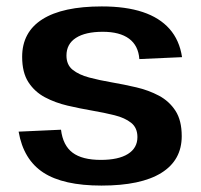

<svg xmlns="http://www.w3.org/2000/svg" viewBox="-20 -569 627 598"><path d="M296 9Q177 9 115 -31.5Q53 -72 38 -159L170 -165Q176 -116 206 -93.5Q236 -71 294 -71Q349 -71 378.5 -89.5Q408 -108 408 -142Q408 -171 388.5 -186.5Q369 -202 337 -210Q305 -218 267 -224.5Q229 -231 190.5 -240Q152 -249 120 -266Q88 -283 68.5 -313Q49 -343 49 -392Q49 -469 112 -509Q175 -549 297 -549Q372 -549 424.5 -531.5Q477 -514 508 -479Q539 -444 547 -391L414 -385Q411 -427 382 -448.5Q353 -470 300 -470Q246 -470 216.5 -451Q187 -432 187 -396Q187 -367 206.5 -351.5Q226 -336 258 -327.5Q290 -319 328 -312.5Q366 -306 404.5 -297Q443 -288 475 -271Q507 -254 526.5 -224Q546 -194 546 -145Q546 -70 482.5 -30.5Q419 9 296 9Z"/></svg>

Font: Pathway Extreme 8pt Thin 12pt SemiBold
Style: Regular
Weight: 600
Version: Version 1.001;gftools[0.9.26]